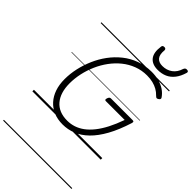

<svg xmlns="http://www.w3.org/2000/svg" viewBox="-432 -1248 1740 1740"><g transform="rotate(45 438.0 -377.5)"><path d="M406 19Q340 19 289 -2.5Q238 -24 202 -64Q166 -104 147 -159.5Q128 -215 128 -285Q128 -353 143.5 -423.5Q159 -494 188.5 -562Q218 -630 261.5 -689Q305 -748 362 -793.5Q419 -839 489 -864.5Q559 -890 641 -890Q691 -890 734 -878.5Q777 -867 811 -844.5Q845 -822 868 -788Q874 -779 870.5 -771.5Q867 -764 855 -757Q845 -751 838.5 -752.5Q832 -754 820 -766Q798 -789 770.5 -804.5Q743 -820 709 -828.5Q675 -837 634 -837Q566 -837 506 -814Q446 -791 396.5 -751Q347 -711 308 -658Q269 -605 242 -543.5Q215 -482 201 -417.5Q187 -353 187 -290Q187 -230 201.5 -183Q216 -136 244.5 -102.5Q273 -69 314.5 -52Q356 -35 411 -35Q455 -35 496 -48.5Q537 -62 575 -90Q613 -118 648.5 -162.5Q684 -207 715.5 -268Q747 -329 775 -408H534Q522 -408 521 -415.5Q520 -423 523 -433Q528 -447 534 -452.5Q540 -458 550 -458H826Q839 -458 841.5 -453Q844 -448 841 -435Q802 -311 754 -224.5Q706 -138 650.5 -84Q595 -30 533 -5.5Q471 19 406 19ZM665 -940Q594 -940 560 -982.5Q526 -1025 538 -1110Q539 -1121 545 -1125.5Q551 -1130 563 -1130Q573 -1130 578.5 -1125Q584 -1120 584 -1110Q578 -1051 600.5 -1023Q623 -995 670 -995Q725 -995 765.5 -1024.5Q806 -1054 823 -1110Q828 -1121 834 -1125.5Q840 -1130 851 -1130Q863 -1130 868.5 -1124.5Q874 -1119 871 -1108Q854 -1050 824.5 -1012.5Q795 -975 755 -957.5Q715 -940 665 -940ZM0 365H876V375H0ZM0 -20H876V0H0ZM0 -505H876V-500H0ZM0 -885H876V-875H0Z"/></g></svg>

Font: Playwrite DK Loopet Guides
Style: Regular
Weight: 400
Designer: Veronika Burian, José Scaglione
Foundry: TypeTogether
Version: Version 1.003